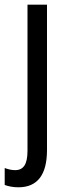

<svg xmlns="http://www.w3.org/2000/svg" viewBox="-46 -557 291 817"><path d="M32 240Q15 240 -0.5 237Q-16 234 -26 230V158Q-15 162 -4 164.5Q7 167 19 167Q45 167 58 147.5Q71 128 71 84V-537H154V81Q154 240 32 240Z"/></svg>

Font: Noto Sans Tamil Condensed
Style: Regular
Weight: 400
Width: 3
Designer: Jelle Bosma - Monotype Design Team
Foundry: Monotype Imaging Inc.
Version: Version 2.004; ttfautohint (v1.8.4.7-5d5b)